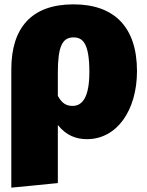

<svg xmlns="http://www.w3.org/2000/svg" viewBox="-20 -618 674 883"><path d="M318 -598C123 -598 32 -488 32 -299V245L246 224V-43C285 5 329 22 380 22C518 22 610 -111 610 -291C610 -495 504 -598 318 -598ZM314 -131C286 -131 266 -141 246 -177V-284C246 -403 266 -446 318 -446C359 -446 391 -422 391 -287C391 -171 359 -131 314 -131Z"/></svg>

Font: Glow Sans SC Normal Heavy
Style: Regular
Weight: 900
Designer: Ryoko NISHIZUKA (kana, bopomofo & ideographs); Paul D. Hunt (Latin, Greek & Cyrillic); Sandoll Communications, Soo-young
Version: Version 0.93